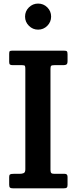

<svg xmlns="http://www.w3.org/2000/svg" viewBox="-20 -1026 418 1046"><path d="M255 -650.5V-101Q255 -87.5 259.5 -83.2Q264 -79 276.5 -79H333Q348 -79 348 -62.5V-18.5Q348 -7.5 343.5 -3.8Q339 0 326.5 0H51.5Q39 0 34.5 -4Q30 -8 30 -19.5V-62Q30 -72.5 34.8 -75.8Q39.5 -79 54.5 -79H87Q100.5 -79 109.2 -83Q118 -87 118 -103.5V-651Q118 -662.5 115.8 -666.8Q113.5 -671 101 -671H50Q38.5 -671 34.2 -674.5Q30 -678 30 -688.5V-732.5Q30 -744.5 33.2 -747.2Q36.5 -750 48 -750H327.5Q340.5 -750 344.2 -746.5Q348 -743 348 -729.5V-694Q348 -679 342.5 -675Q337 -671 325.5 -671H276Q262.5 -671 258.8 -667.5Q255 -664 255 -650.5ZM187.5 -864.5Q158.5 -864.5 137.5 -885.5Q116.5 -906.5 116.5 -935.5Q116.5 -965 137.5 -985.8Q158.5 -1006.5 187.5 -1006.5Q217 -1006.5 237.8 -985.8Q258.5 -965 258.5 -935.5Q258.5 -906.5 237.8 -885.5Q217 -864.5 187.5 -864.5Z"/></svg>

Font: Besley* Narrow Semi
Style: Regular
Weight: 600
Width: 4
Designer: Owen Earl
Foundry: indestructible type*
Version: Version 3.000; ttfautohint (v1.8.3)